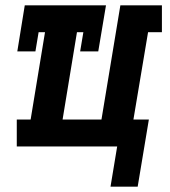

<svg xmlns="http://www.w3.org/2000/svg" viewBox="-20 -550 640 721"><path d="M395 151 420 0H43V-101H95L149 -429H125L113 -357H45L73 -530H378L349 -357H281L293 -429H269L215 -101H361L432 -530H588V-429H536L481 -101H539L497 151Z"/></svg>

Font: Iosevka Curly Slab ExObl
Style: Bold
Weight: 700
Width: 7
Italic angle: -9°
Monospace: yes
Designer: Belleve Invis
Foundry: Belleve Invis
Version: Version 11.0.0; ttfautohint (v1.8.3)